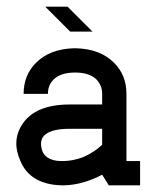

<svg xmlns="http://www.w3.org/2000/svg" viewBox="-20 -557 471 577"><path d="M258 -462 183 -537H116L191 -462ZM401 -73V0H307L287 -32Q271 -23 254 -17Q210 0 168 0Q158 0 140 -2Q66 -13 41 -74Q14 -135 48 -185Q87 -243 190 -243H287V-275Q287 -300 270 -318Q249 -339 206 -339Q162 -339 141 -318Q124 -301 124 -275H51Q51 -332 89 -369Q130 -410 203 -412H208Q281 -410 322 -369Q360 -332 360 -275V-73ZM287 -170H190Q126 -170 109 -145Q98 -128 108 -101Q118 -79 150 -74Q159 -73 169 -73Q197 -73 228 -84Q263 -99 287 -122Z"/></svg>

Font: Venice Serif Bold
Style: Regular
Weight: 700
Designer: Bruno Pierini
Foundry: Unio | Creative Solutions
Version: Version 1.000;PS 001.000;hotconv 1.0.70;makeotf.lib2.5.58329